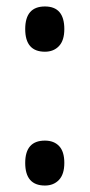

<svg xmlns="http://www.w3.org/2000/svg" viewBox="-20 -564 277 594"><path d="M58 -474Q58 -544 119 -544Q179 -544 179 -474Q179 -439 162.5 -421.5Q146 -404 119 -404Q58 -404 58 -474ZM58 -60Q58 -129 119 -129Q147 -129 163 -112Q179 -95 179 -60Q179 -25 162.5 -7.5Q146 10 119 10Q58 10 58 -60Z"/></svg>

Font: Noto Sans Thai ExtCond Med
Style: Regular
Weight: 500
Width: 2
Designer: Monotype Design Team
Foundry: Monotype Imaging Inc.
Version: Version 2.002; ttfautohint (v1.8.4.7-5d5b)